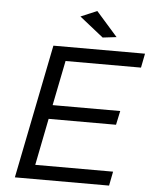

<svg xmlns="http://www.w3.org/2000/svg" viewBox="-60 -949 793 999"><g transform="rotate(5 337.0 -450.0)"><path d="M265.5 -626 218.5 -391.5H571.5L556 -318.5H204L155.5 -74H562L547.5 0H55.5L195.5 -700H674L659.5 -626ZM322.5 -863.5 407.5 -899.5 519 -773 447 -764.5Z"/></g></svg>

Font: Argentum Sans Light
Style: Italic
Weight: 300
Italic angle: -11.3°
Designer: Julieta Ulanovsky (font), Owen Earl (portions from Jones font), Cristiano Sobral (main changes and remaster)
Foundry: Julieta Ulanovsky (font), Owen Earl (portions from Jones font), Cristiano Sobral (main changes and remaster)
Version: Version 3.127